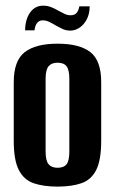

<svg xmlns="http://www.w3.org/2000/svg" viewBox="-20 -660 411 687"><path d="M186 7.7Q135.9 7.7 100.7 -4.3Q65.5 -16.3 47.4 -51.6Q29.2 -86.9 29.2 -155.7V-365.9Q29.2 -442.7 68.3 -473.2Q107.5 -503.7 186 -503.7Q264.5 -503.7 303.3 -473.5Q342.1 -443.4 342.1 -365.9V-156.4Q342.1 -87.2 324.3 -51.9Q306.5 -16.6 271.6 -4.5Q236.8 7.7 186 7.7ZM186 -59.7Q208.3 -59.7 218.2 -72.3Q228.1 -84.8 228.1 -117.7V-377.9Q228.1 -409.2 218.5 -422.4Q209 -435.6 186 -435.6Q164.4 -435.6 153.8 -422.9Q143.2 -410.2 143.2 -377.9V-117.7Q143.2 -85.1 153.8 -72.4Q164.4 -59.7 186 -59.7ZM231.8 -550.5Q216.4 -550.5 203.8 -556.4Q191.2 -562.3 177.2 -570.3Q166.8 -576.6 155.8 -581.9Q144.7 -587.2 132.7 -587.2Q120 -587.2 112.6 -577.5Q105.1 -567.8 103.5 -551.5H69.8Q70.4 -590.9 87.8 -615.3Q105.3 -639.7 134.1 -639.7Q150.2 -639.7 163.8 -634.2Q177.3 -628.7 189.7 -621.4Q201 -615 211.4 -610.2Q221.8 -605.4 232.5 -605.4Q247.2 -605.4 254.4 -614.2Q261.5 -623.1 263.8 -637.3H300.9Q300.6 -609.4 290 -589.9Q279.4 -570.4 263.8 -560.5Q248.2 -550.5 231.8 -550.5Z"/></svg>

Font: Alumni Sans SC Thin
Style: Regular
Weight: 100
Designer: Robert E. Leuschke
Foundry: Robert E. Leuschke
Version: Version 1.018